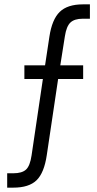

<svg xmlns="http://www.w3.org/2000/svg" viewBox="-20 -710 446 882"><path d="M13 86H41Q81 86 99.5 69Q118 52 125 4L177 -347H92V-410H187L207 -542Q219 -621 254.5 -655.5Q290 -690 361 -690H393V-624H360Q322 -624 303.5 -606.5Q285 -589 278 -543L257 -410H362V-347H247L195 2Q183 84 148 118Q113 152 41 152H13Z"/></svg>

Font: D-DIN
Style: Regular
Weight: 400
Designer: Charles Nix
Foundry: Datto Inc.
Version: Version 1.00